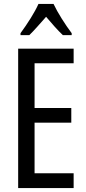

<svg xmlns="http://www.w3.org/2000/svg" viewBox="-20 -963 442 983"><path d="M254 -943H177C158 -900 121 -842 85 -793V-783H130C154 -806 185 -842 216 -877C246 -842 274 -809 302 -783H347V-793C314 -837 275 -898 254 -943ZM357 0V-76H157V-335H345V-410H157V-639H357V-714H73V0Z"/></svg>

Font: Noto Sans Myanmar UI ExtraCondensed
Style: Regular
Weight: 400
Width: 2
Designer: Monotype Design Team
Foundry: Monotype Imaging Inc.
Version: Version 2.103